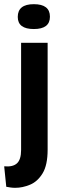

<svg xmlns="http://www.w3.org/2000/svg" viewBox="-35 -733 304 919"><path d="M38 166Q26 166 16 164.5Q6 163 -5 161L-15 63Q26 67 46 49Q66 31 66 -15V-528H193V-17Q193 57 169 96.5Q145 136 109 151Q73 166 38 166ZM127 -594Q50 -594 50 -652Q50 -713 127 -713Q204 -713 204 -653Q204 -594 127 -594Z"/></svg>

Font: Bricolage Grotesque 12pt Condensed SemiBold
Style: Regular
Weight: 600
Width: 3
Designer: Mathieu Triay
Foundry: Atelier Triay
Version: Version 1.001; ttfautohint (v1.8.4.7-5d5b);gftools[0.9.33.de